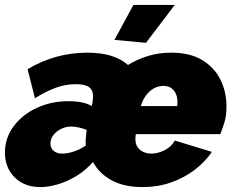

<svg xmlns="http://www.w3.org/2000/svg" viewBox="-34 -750 956 780"><path d="M130 10Q65 10 25.5 -29.5Q-14 -69 -14 -130Q-14 -189 21 -236.5Q56 -284 115 -311.5Q174 -339 245 -339Q274 -339 298.5 -334Q323 -329 339 -319Q341 -329 342.5 -339.5Q344 -350 344 -359Q344 -384 327.5 -396Q311 -408 274 -408Q232 -408 192.5 -393.5Q153 -379 108 -351L78 -469Q191 -536 320 -536Q376 -536 417 -523.5Q458 -511 486 -486Q523 -509 567 -522.5Q611 -536 661 -536Q738 -536 787.5 -506Q837 -476 861.5 -426.5Q886 -377 886 -318Q886 -279 877.5 -252Q869 -225 861 -205H518Q517 -201 516.5 -196.5Q516 -192 516 -186Q516 -165 525 -152Q534 -139 549 -132.5Q564 -126 581 -126Q607 -126 635 -140Q663 -154 676 -179L827 -133Q798 -91 755.5 -59Q713 -27 660 -8.5Q607 10 545 10Q469 10 418.5 -18Q368 -46 344 -92Q312 -56 274 -33.5Q236 -11 198.5 -0.5Q161 10 130 10ZM219 -126Q231 -126 243.5 -128.5Q256 -131 269 -135.5Q282 -140 293.5 -146Q305 -152 315 -159Q314 -163 314 -167Q314 -171 314 -175Q314 -186 315.5 -197Q317 -208 318 -222Q305 -228 287 -232Q269 -236 255 -236Q234 -236 214.5 -226.5Q195 -217 183 -201.5Q171 -186 171 -167Q171 -155 176.5 -146Q182 -137 192.5 -131.5Q203 -126 219 -126ZM686 -319Q686 -324 686.5 -326Q687 -328 687 -335Q687 -355 680 -370Q673 -385 660.5 -393Q648 -401 629 -401Q609 -401 591 -391Q573 -381 559.5 -363Q546 -345 538 -319ZM559 -576 431 -588 508 -730H676Z"/></svg>

Font: Raleway Thin Black
Style: Italic
Weight: 900
Italic angle: -12°
Version: Version 4.026